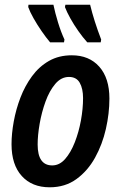

<svg xmlns="http://www.w3.org/2000/svg" viewBox="-20 -786 514 816"><path d="M191 10Q116 10 72.5 -38Q29 -86 29 -173Q29 -218 38.5 -270Q48 -322 67 -371.5Q86 -421 116 -462Q146 -503 188 -527Q230 -551 285 -551Q359 -551 402 -502.5Q445 -454 445 -367Q445 -304 430 -238Q415 -172 384 -116Q353 -60 305 -25Q257 10 191 10ZM202 -83Q233 -83 257 -110.5Q281 -138 298 -181.5Q315 -225 324 -274.5Q333 -324 333 -369Q333 -409 319 -434Q305 -459 273 -459Q240 -459 215 -429.5Q190 -400 173.5 -354.5Q157 -309 148.5 -260Q140 -211 140 -172Q140 -83 202 -83ZM351 -606Q332 -627 313 -654Q294 -681 279 -708Q264 -735 256 -756L258 -766H363Q379 -699 410 -618L408 -606ZM193 -606Q176 -626 157 -653.5Q138 -681 122.5 -708.5Q107 -736 100 -756L101 -766H207Q214 -732 226.5 -691Q239 -650 254 -618L252 -606Z"/></svg>

Font: Noto Sans Condensed SemiBold
Style: Italic
Weight: 600
Width: 3
Italic angle: -12°
Designer: Monotype Design Team
Foundry: Monotype Imaging Inc.
Version: Version 2.013; ttfautohint (v1.8.4.7-5d5b)